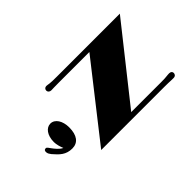

<svg xmlns="http://www.w3.org/2000/svg" viewBox="-281 -865 1312 1312"><g transform="rotate(45 375.0 -209.0)"><path d="M86.4 -17.1C86.4 -4.4 95.7 5.4 108.9 5.4C121.1 5.4 131.8 -4.4 131.8 -21C131.8 -25.9 131.3 -35.6 130.9 -48.3C130.4 -61.5 130.4 -77.6 130.4 -94.2V-389.6L661.1 26.9V-585.4C661.1 -617.7 662.1 -632.3 662.6 -644C663.1 -652.8 663.1 -659.2 663.1 -670.9C663.1 -689 650.4 -696.3 639.6 -696.3C627.9 -696.3 618.7 -688.5 618.7 -671.9C618.7 -661.6 619.6 -657.2 620.6 -645C622.1 -634.8 623 -620.1 623 -592.3V-301.3L92.3 -722.2V-114.7C92.3 -79.6 91.8 -54.7 89.8 -43.5C88.4 -33.2 86.4 -24.4 86.4 -17.1ZM397.5 71.8C334.5 71.8 287.6 101.6 287.6 145C287.6 184.1 327.6 217.3 394.5 217.3C417 217.3 447.8 208.5 468.3 199.7C458 224.6 427.7 247.6 411.1 259.8C397 270 383.8 276.9 384.3 287.1C384.8 300.3 394.5 305.7 409.7 303.2C420.4 301.3 429.7 295.9 440.4 287.1C482.4 251 514.6 219.7 514.6 158.7C514.6 103 472.7 71.8 397.5 71.8Z"/></g></svg>

Font: Limelight
Style: Regular
Weight: 400
Designer: Nicole Fally
Foundry: Nicole Fally
Version: Version 1.002